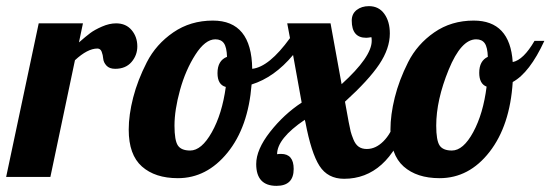

<svg xmlns="http://www.w3.org/2000/svg" viewBox="-58 -576 1792 625"><path d="M68 -500H212L199 -438Q222 -458 236 -468.5Q250 -479 274 -489.5Q298 -500 320 -500Q352 -500 370.5 -478Q389 -456 389 -425Q389 -396 370 -374Q351 -352 317 -352Q298 -352 288.5 -362.5Q279 -373 278 -385Q277 -397 273 -407.5Q269 -418 259 -418Q227 -418 186 -380L106 0H-38Z M635 -509Q761 -509 763 -352Q818 -358 886 -452L877 -500H1018L1054 -302Q1152 -391 1152 -443Q1152 -451 1151 -455Q1139 -453 1134 -453Q1087 -453 1087 -509Q1087 -531 1103 -543.5Q1119 -556 1143 -556Q1175 -556 1193 -531Q1211 -506 1211 -467Q1211 -418 1176.5 -366.5Q1142 -315 1065 -245L1077 -179Q1081 -158 1083.5 -148Q1086 -138 1092.5 -122Q1099 -106 1109.5 -98.5Q1120 -91 1136 -91Q1165 -91 1190 -116Q1215 -141 1226 -179H1268Q1203 6 1062 6Q1009 6 982 -36Q955 -78 936 -179L934 -186Q844 -125 844 -74Q849 -75 857 -75Q898 -75 898 -26Q898 29 842 29Q776 29 776 -42Q776 -89 821 -146.5Q866 -204 924 -242L896 -397Q835 -324 761 -301Q750 -162 682.5 -79Q615 4 521 4Q447 4 404 -34Q361 -72 361 -154Q361 -202 375.5 -258.5Q390 -315 420 -373.5Q450 -432 506 -470.5Q562 -509 635 -509ZM561 -86Q598 -86 631.5 -145.5Q665 -205 677 -293Q650 -300 650 -338Q650 -379 681 -391Q680 -422 671 -435Q662 -448 643 -448Q610 -448 578 -398Q546 -348 528 -283Q510 -218 510 -167Q510 -119 521 -102.5Q532 -86 561 -86Z M1484 -509Q1602 -509 1611 -374Q1646 -381 1682 -443H1714Q1666 -339 1611 -309Q1602 -167 1535.5 -81.5Q1469 4 1373 4Q1299 4 1256 -34Q1213 -72 1213 -154Q1213 -202 1227 -258.5Q1241 -315 1270.5 -373.5Q1300 -432 1355.5 -470.5Q1411 -509 1484 -509ZM1413 -86Q1450 -86 1482.5 -146Q1515 -206 1526 -294Q1502 -303 1502 -339Q1502 -378 1530 -391Q1529 -422 1520 -435Q1511 -448 1492 -448Q1443 -448 1402.5 -349Q1362 -250 1362 -167Q1362 -119 1373 -102.5Q1384 -86 1413 -86Z"/></svg>

Font: Lobster 1.4
Style: Regular
Weight: 400
Designer: Pablo Impallari
Foundry: Pablo Impallari. www.impallari.com
Version: Version 1.4